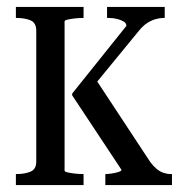

<svg xmlns="http://www.w3.org/2000/svg" viewBox="-20 -536 525 556"><path d="M85 -68V-447Q85 -470 68.5 -477Q52 -484 28 -484H26V-516H222V-484H220Q208 -484 195.5 -482.5Q183 -481 175 -479Q167 -477 167 -474V-42Q167 -39 175 -37Q183 -35 195.5 -33.5Q208 -32 220 -32H222V0H26V-32H28Q52 -32 68.5 -39Q85 -46 85 -68ZM478 0H285V-32H287Q292 -32 303 -33.5Q314 -35 323 -38Q332 -41 332 -44L189 -260V-265L346 -461Q346 -469 338.5 -473.5Q331 -478 319.5 -481Q308 -484 296 -484H290V-516H457V-484H453Q443 -484 430.5 -480.5Q418 -477 406.5 -469.5Q395 -462 384 -449L247 -282L253 -313L415 -67Q424 -55 433.5 -47Q443 -39 453.5 -35.5Q464 -32 474 -32H478Z"/></svg>

Font: Roboto Serif 120pt ExtraCondensed
Style: Regular
Weight: 400
Width: 2
Designer: Greg Gazdowicz
Foundry: Commercial Type
Version: Version 1.008